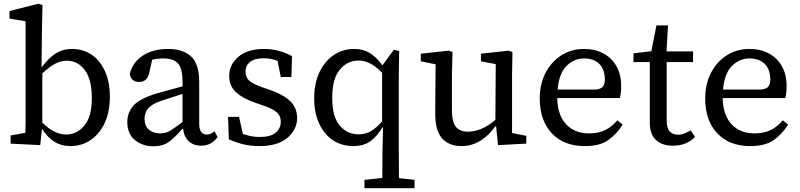

<svg xmlns="http://www.w3.org/2000/svg" viewBox="-20 -757 4216 1012"><path d="M36 0V-43L114 -57Q115 -94 115 -136.5Q115 -179 115 -213V-645L30 -659V-699L181 -737L204 -731L201 -599L199 -401Q233 -448 271 -473.5Q309 -499 361 -499Q417 -499 461.5 -469.5Q506 -440 532.5 -383.5Q559 -327 559 -247Q559 -167 531.5 -108.5Q504 -50 457 -18.5Q410 13 351 13Q304 13 268 -9Q232 -31 201 -78L192 8ZM333 -437Q302 -437 271.5 -421.5Q241 -406 203 -370V-111Q265 -48 329 -48Q385 -48 424.5 -95Q464 -142 464 -240Q464 -338 427 -387.5Q390 -437 333 -437Z M1040 11Q1001 11 975.5 -12Q950 -35 945 -78H941Q906 -37 873.5 -11.5Q841 14 788 14Q732 14 691.5 -18.5Q651 -51 651 -115Q651 -165 685.5 -202.5Q720 -240 815 -267Q847 -275 879 -284.5Q911 -294 942 -302V-327Q942 -398 917.5 -423.5Q893 -449 841 -449Q811 -449 782 -442L768 -379Q758 -325 714 -325Q691 -325 678.5 -337Q666 -349 664 -367Q678 -427 731.5 -463Q785 -499 866 -499Q944 -499 987 -459.5Q1030 -420 1030 -325V-106Q1030 -75 1040.5 -61.5Q1051 -48 1070 -48Q1083 -48 1092.5 -53Q1102 -58 1110 -65L1127 -35Q1095 11 1040 11ZM742 -131Q742 -93 765 -73.5Q788 -54 825 -54Q854 -54 878 -68.5Q902 -83 942 -114V-262L840 -229Q798 -216 777 -200Q756 -184 749 -166.5Q742 -149 742 -131Z M1346 13Q1299 13 1260 3Q1221 -7 1186 -23L1182 -141H1240L1260 -51Q1280 -44 1301.5 -39.5Q1323 -35 1348 -35Q1407 -35 1433.5 -58Q1460 -81 1460 -115Q1460 -147 1437 -166.5Q1414 -186 1364 -202L1327 -215Q1262 -237 1225 -270Q1188 -303 1188 -357Q1188 -416 1236.5 -457.5Q1285 -499 1372 -499Q1414 -499 1451 -488.5Q1488 -478 1519 -461L1516 -351H1460L1443 -436Q1409 -450 1371 -450Q1322 -450 1298 -430.5Q1274 -411 1274 -380Q1274 -348 1295 -330.5Q1316 -313 1368 -295L1395 -286Q1474 -259 1510 -223.5Q1546 -188 1546 -135Q1546 -74 1495 -30.5Q1444 13 1346 13Z M1731 -241Q1731 -142 1770.5 -95.5Q1810 -49 1870 -49Q1907 -49 1935.5 -66Q1964 -83 1994 -117V-374Q1960 -408 1930.5 -423Q1901 -438 1869 -438Q1812 -438 1771.5 -390.5Q1731 -343 1731 -241ZM1843 13Q1782 13 1735.5 -17.5Q1689 -48 1662.5 -105Q1636 -162 1636 -239Q1636 -319 1664 -377Q1692 -435 1739.5 -467Q1787 -499 1847 -499Q1895 -499 1930 -477Q1965 -455 1995 -413H1996L2056 -495L2084 -488L2082 -362V33Q2082 70 2082.5 107Q2083 144 2083 182L2165 191V235H1901V191L1995 181Q1995 144 1995.5 107Q1996 70 1996 33L1999 -81L1996 -86Q1968 -39 1932.5 -13Q1897 13 1843 13Z M2413 13Q2346 13 2309.5 -28.5Q2273 -70 2274 -163L2276 -418L2198 -434V-474L2345 -490L2365 -483L2362 -360V-177Q2362 -115 2382.5 -89Q2403 -63 2446 -63Q2518 -63 2591 -125L2593 -419L2515 -434V-474L2661 -490L2681 -483L2679 -360V-56L2754 -41V0L2605 8L2595 -91H2591Q2555 -41 2510 -14Q2465 13 2413 13Z M3058 -449Q3007 -449 2967 -410.5Q2927 -372 2919 -285H3124Q3152 -290 3160 -303.5Q3168 -317 3168 -336Q3168 -392 3138.5 -420.5Q3109 -449 3058 -449ZM3062 13Q2952 13 2888.5 -54.5Q2825 -122 2825 -237Q2825 -314 2855.5 -373Q2886 -432 2939 -465.5Q2992 -499 3058 -499Q3116 -499 3160 -475.5Q3204 -452 3229 -408.5Q3254 -365 3254 -304Q3254 -265 3247 -240H2917Q2919 -150 2964 -102Q3009 -54 3084 -54Q3134 -54 3170 -71.5Q3206 -89 3234 -123L3262 -100Q3230 -50 3186 -18.5Q3142 13 3062 13Z M3526 11Q3471 11 3438 -18.5Q3405 -48 3405 -111V-430H3319V-476L3413 -487L3440 -623H3501L3493 -486H3633V-430H3494V-121Q3494 -82 3510 -64.5Q3526 -47 3554 -47Q3572 -47 3588 -53.5Q3604 -60 3620 -70L3643 -36Q3627 -16 3596.5 -2.5Q3566 11 3526 11Z M3930 -449Q3879 -449 3839 -410.5Q3799 -372 3791 -285H3996Q4024 -290 4032 -303.5Q4040 -317 4040 -336Q4040 -392 4010.5 -420.5Q3981 -449 3930 -449ZM3934 13Q3824 13 3760.5 -54.5Q3697 -122 3697 -237Q3697 -314 3727.5 -373Q3758 -432 3811 -465.5Q3864 -499 3930 -499Q3988 -499 4032 -475.5Q4076 -452 4101 -408.5Q4126 -365 4126 -304Q4126 -265 4119 -240H3789Q3791 -150 3836 -102Q3881 -54 3956 -54Q4006 -54 4042 -71.5Q4078 -89 4106 -123L4134 -100Q4102 -50 4058 -18.5Q4014 13 3934 13Z"/></svg>

Font: Source Serif 4 SmText
Style: Regular
Weight: 400
Designer: Frank Grießhammer
Foundry: Adobe
Version: Version 4.005;hotconv 1.1.0;makeotfexe 2.6.0